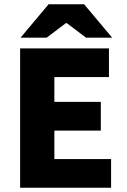

<svg xmlns="http://www.w3.org/2000/svg" viewBox="-20 -877 592 897"><path d="M74 0V-651H489V-517H234V-401H451V-267H234V-134H499V0ZM76 -701 207 -857H373L504 -701H382L292 -769H288L198 -701Z"/></svg>

Font: Source Sans 3 ExtraBold
Style: Regular
Weight: 800
Designer: Paul D. Hunt
Foundry: Adobe
Version: Version 3.052;hotconv 1.1.0;makeotfexe 2.6.0